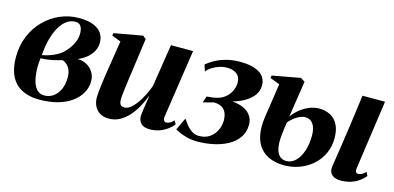

<svg xmlns="http://www.w3.org/2000/svg" viewBox="-55 -820 2332 1136"><g transform="rotate(15 1111.0 -252.0)"><path d="M215.5 10.5Q164 10.5 126.2 -3.8Q88.5 -18 64 -45Q39.5 -72 27.8 -110.5Q16 -149 16 -197.5Q16 -269 40.8 -327.8Q65.5 -386.5 108.2 -429Q151 -471.5 205 -494.2Q259 -517 317.5 -517Q375 -517 409.5 -502Q444 -487 459 -462.8Q474 -438.5 474 -409.5Q474 -379.5 460.5 -354.5Q447 -329.5 424 -311Q401 -292.5 372 -280.5Q402.5 -280.5 427.8 -266.8Q453 -253 468 -229Q483 -205 483 -173.5Q483 -135 464.2 -101.5Q445.5 -68 410.5 -42.8Q375.5 -17.5 326 -3.5Q276.5 10.5 215.5 10.5ZM236.5 -21Q266.5 -21 290.2 -37.5Q314 -54 328.2 -84Q342.5 -114 343.5 -154Q344 -181 337.5 -199.8Q331 -218.5 318.8 -231Q306.5 -243.5 290 -251Q278.5 -248.5 264.2 -244.5Q250 -240.5 234.5 -237Q219 -233.5 202.5 -231.5Q192.5 -230.5 181.8 -229.2Q171 -228 158.5 -228Q157 -216 156 -201.5Q155 -187 155 -171Q155 -131 162.8 -96.8Q170.5 -62.5 188.5 -41.8Q206.5 -21 236.5 -21ZM161 -248Q186.5 -252.5 209.2 -260.5Q232 -268.5 250.2 -278.8Q268.5 -289 279.5 -298.5Q300 -317.5 315 -338.5Q330 -359.5 338.5 -382.5Q347 -405.5 347 -429Q347 -458.5 336.5 -474.2Q326 -490 301.5 -490Q276 -490 252.8 -474.5Q229.5 -459 210.5 -428.5Q191.5 -398 178.5 -353Q165.5 -308 161 -248Z M640.5 12.5Q606.5 12.5 584.2 -1.8Q562 -16 551 -39.5Q540 -63 540 -91.5Q540 -105.5 542.2 -127.8Q544.5 -150 547.8 -175.2Q551 -200.5 554.5 -223.5Q558 -246.5 560.5 -262.5L589.5 -446L534 -467.5L536.5 -483L711 -514.5L730 -498L700 -281Q697 -262 693.8 -237.5Q690.5 -213 687.5 -188.8Q684.5 -164.5 682.5 -146Q680.5 -127.5 680.5 -120Q680.5 -106 683 -95.8Q685.5 -85.5 692.5 -80.2Q699.5 -75 712.5 -75Q736 -75 760.5 -99.2Q785 -123.5 806.8 -162Q828.5 -200.5 843.5 -242L884 -502.5H1019.5L957 -85Q955 -69 960.5 -61Q966 -53 974.5 -53Q984.5 -53 997 -59.5Q1009.5 -66 1020.5 -78.5L1032 -56.5Q1017.5 -38 995.8 -22.5Q974 -7 947.5 2Q921 11 892 11Q853.5 11 836.8 -6.5Q820 -24 820 -50.5Q820 -56 821.8 -70.2Q823.5 -84.5 826.2 -103.2Q829 -122 832.2 -141.8Q835.5 -161.5 838 -177.5H836Q822.5 -141 803.2 -107Q784 -73 759.5 -46Q735 -19 705.2 -3.2Q675.5 12.5 640.5 12.5Z M1182.5 8Q1148.5 8 1120.2 1Q1092 -6 1072.2 -14.8Q1052.5 -23.5 1043 -29L1079 -105Q1089 -90 1103.5 -71.5Q1118 -53 1137.5 -39.8Q1157 -26.5 1181.5 -26.5Q1221 -26.5 1247.5 -45Q1274 -63.5 1287.5 -92.2Q1301 -121 1301.5 -151.5Q1301.5 -179 1292.8 -199.2Q1284 -219.5 1265 -230.5Q1246 -241.5 1215.5 -241L1153 -224L1166 -263.5L1207.5 -268Q1251 -275 1276 -295.5Q1301 -316 1311.8 -341.5Q1322.5 -367 1322.5 -388.5Q1322.5 -424.5 1300 -442.2Q1277.5 -460 1240 -460Q1217 -460 1193.5 -452.5Q1170 -445 1150.2 -432.5Q1130.5 -420 1118 -404L1105.5 -444Q1126 -461 1154.8 -477Q1183.5 -493 1221.8 -503.2Q1260 -513.5 1307.5 -513.5Q1381 -513.5 1423.5 -487.8Q1466 -462 1466 -410.5Q1466 -377 1446.8 -351Q1427.5 -325 1396.2 -306.5Q1365 -288 1328 -276.8Q1291 -265.5 1256.5 -261L1253.5 -270.5Q1320 -280 1364 -268Q1408 -256 1430 -229.5Q1452 -203 1452 -168Q1452 -121 1428 -87.2Q1404 -53.5 1364.5 -32.5Q1325 -11.5 1277.5 -1.8Q1230 8 1182.5 8Z M2057.5 11.5Q2040 11.5 2023.5 5.2Q2007 -1 1997.8 -16Q1988.5 -31 1991.5 -56Q1992.5 -60 1994.5 -75Q1996.5 -90 2000.2 -113.8Q2004 -137.5 2008.8 -169.2Q2013.5 -201 2019 -239.2Q2024.5 -277.5 2030.8 -320.8Q2037 -364 2043.2 -410.8Q2049.5 -457.5 2056 -507H2194L2134 -84.5Q2131.5 -65.5 2136.8 -59.5Q2142 -53.5 2150.5 -53.5Q2162 -53.5 2172 -58.8Q2182 -64 2195.5 -78L2207 -55.5Q2193 -38 2172 -22.5Q2151 -7 2122.5 2.2Q2094 11.5 2057.5 11.5ZM1713 11Q1668 11 1630.5 -3Q1593 -17 1567.2 -47Q1541.5 -77 1531.8 -124.2Q1522 -171.5 1531.5 -237.5L1562.5 -445L1503 -467.5L1505.5 -483L1677 -514.5L1703.5 -498L1669.5 -276Q1686.5 -300 1711.5 -320.8Q1736.5 -341.5 1767 -354.5Q1797.5 -367.5 1829.5 -367.5Q1868.5 -367.5 1898.2 -351.5Q1928 -335.5 1944.8 -303Q1961.5 -270.5 1961.5 -221.5Q1961.5 -169.5 1941.8 -126.8Q1922 -84 1887.2 -53.2Q1852.5 -22.5 1808 -5.8Q1763.5 11 1713 11ZM1719.5 -17Q1751 -17 1775.5 -40.8Q1800 -64.5 1814.2 -106Q1828.5 -147.5 1828.5 -201Q1828.5 -247 1811.2 -271.8Q1794 -296.5 1764 -296.5Q1746.5 -296.5 1728.2 -288.2Q1710 -280 1693.8 -267Q1677.5 -254 1665 -238.5Q1661.5 -221 1659 -199.5Q1656.5 -178 1653.5 -150.5Q1649.5 -102.5 1657 -73Q1664.5 -43.5 1680.8 -30.2Q1697 -17 1719.5 -17Z"/></g></svg>

Font: Merriweather 144pt
Style: Bold Italic
Weight: 700
Italic angle: -7.8°
Version: Version 2.101